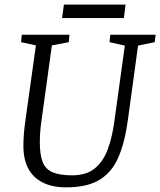

<svg xmlns="http://www.w3.org/2000/svg" viewBox="-20 -798 692 829"><path d="M265 11Q220 11 185.5 -1Q151 -13 127.5 -36Q104 -59 92.5 -92Q81 -125 81 -167Q81 -219 90 -280L135 -602L71 -616L74 -648H280L277 -616L204 -602L159 -276Q155 -249 153.5 -227Q152 -205 152 -183Q152 -130 164 -99Q176 -68 206.5 -54.5Q237 -41 291 -41Q353 -41 389.5 -71Q426 -101 445.5 -154Q465 -207 474 -276L519 -601L453 -616L456 -648H652L648 -616L576 -601L532 -279Q519 -183 491 -118.5Q463 -54 409.5 -21.5Q356 11 265 11ZM248 -720 256 -778H522L515 -720Z"/></svg>

Font: Faustina Light Light
Style: Italic
Weight: 300
Italic angle: -8°
Version: Version 1.200